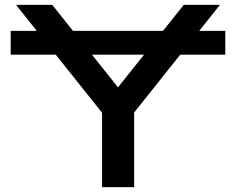

<svg xmlns="http://www.w3.org/2000/svg" viewBox="-20 -770 971 790"><path d="M907 -643V-545H24V-643ZM400 -358H532V0H400ZM195 -750 501 -366H430L736 -750H885L508 -277L424 -276L46 -750Z"/></svg>

Font: Unbounded Variable
Style: Regular
Weight: 400
Designer: Luke Prowse, Jean-Baptiste Morizot, Fátima Lázaro, Florian Runge
Foundry: NaN
Version: Version 1.600;FEAKit 1.0